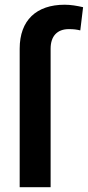

<svg xmlns="http://www.w3.org/2000/svg" viewBox="-20 -780 366 800"><path d="M190.9 -577.1C190.9 -629.4 218.3 -658.7 267.1 -658.7C288.1 -658.7 300.8 -656.7 314.5 -653.3L326.2 -750C300.3 -755.9 275.4 -760.3 249.5 -760.3C131.8 -760.3 62 -695.8 62 -577.1V0H190.9Z"/></svg>

Font: Vazirmatn SemiBold
Style: Regular
Weight: 600
Designer: Saber Rastikerdar
Foundry: Saber Rastikerdar
Version: Version 33.003